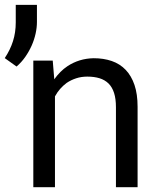

<svg xmlns="http://www.w3.org/2000/svg" viewBox="-54 -781 674 801"><path d="M85 0H175.3V-378.9Q184.6 -396 197 -410.2Q209.5 -424.3 224.1 -435.1Q242.2 -447.3 263.7 -454.3Q285.2 -461.4 310.1 -461.4Q338.9 -461.4 361.1 -454.6Q383.3 -447.8 398.9 -432.6Q414.1 -417.5 421.9 -393.1Q429.7 -368.7 429.7 -333.5V0H520V-335.4Q520 -388.2 507.1 -426.5Q494.1 -464.8 470.2 -489.7Q446.3 -514.6 412.4 -526.4Q378.4 -538.1 336.9 -538.1Q306.2 -537.6 278.6 -529.1Q251 -520.5 227.5 -504.9Q211.9 -494.6 198 -480.7Q184.1 -466.8 172.4 -450.2L166 -528.3H85ZM100.1 -689V-760.7H11.7V-687.5Q11.7 -645.5 0.2 -609.4Q-11.2 -573.2 -34.2 -538.6L15.1 -503.4Q35.6 -521 51.3 -543.5Q66.9 -565.9 78.1 -590.8Q88.9 -615.2 94.5 -640.6Q100.1 -666 100.1 -689Z"/></svg>

Font: Roboto Mono
Style: Regular
Weight: 400
Monospace: yes
Designer: Google
Version: Version 3.000